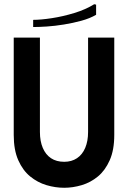

<svg xmlns="http://www.w3.org/2000/svg" viewBox="-20 -878 606 909"><path d="M521 -239V-700H397V-253Q397 -210 383.5 -178Q370 -146 344.5 -129Q319 -112 284 -112Q247 -112 221.5 -129Q196 -146 182.5 -178Q169 -210 169 -253V-700H45V-239Q45 -168 66.5 -119.5Q88 -71 123 -42.5Q158 -14 200 -1.5Q242 11 284 11Q325 11 367 -1.5Q409 -14 443.5 -42.5Q478 -71 499.5 -119.5Q521 -168 521 -239ZM426 -858 435 -856V-808Q406 -791 366 -780Q326 -769 283 -762Q240 -755 202 -752.5Q164 -750 137 -750V-784Q173 -784 225.5 -792Q278 -800 332 -816.5Q386 -833 426 -858Z"/></svg>

Font: Phudu Medium
Style: Regular
Weight: 500
Version: Version 1.005;gftools[0.9.23]